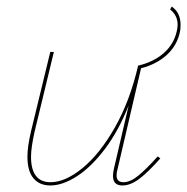

<svg xmlns="http://www.w3.org/2000/svg" viewBox="-20 -565 573 588"><path d="M533 -489Q533 -475 531 -467Q522 -425 490.5 -396.5Q459 -368 412 -356L340 -47Q337 -37 337 -28Q337 -7 358 -7Q379 -7 403.5 -27Q428 -47 463 -86L471 -80Q435 -39 407.5 -18Q380 3 355 3Q326 3 326 -26Q326 -36 329 -49L374 -242Q343 -164 301.5 -109Q260 -54 216 -25.5Q172 3 134 3Q101 3 82.5 -19Q64 -41 64 -85Q64 -116 75 -163L134 -406H145L86 -162Q75 -113 75 -85Q75 -7 135 -7Q180 -7 233 -50.5Q286 -94 332 -175Q378 -256 403 -364Q450 -375 481 -402Q512 -429 521 -468Q524 -479 524 -489Q524 -518 501 -536L506 -545Q533 -526 533 -489Z"/></svg>

Font: Ysabeau Hairline
Style: Italic
Weight: 100
Italic angle: -12°
Designer: Christian Thalmann (Catharsis Fonts)
Version: Version 0.003